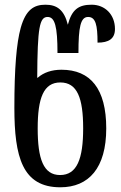

<svg xmlns="http://www.w3.org/2000/svg" viewBox="-20 -785 512 815"><path d="M236 10C357 10 431 -72 431 -240C431 -408 364 -489 241 -489C199 -489 165 -477 140 -455H138C139 -669 148 -713 182 -713C213 -713 224 -673 224 -560H313C313 -671 322 -713 354 -713C386 -713 394 -679 394 -604C441 -604 468 -620 468 -662C468 -723 426 -765 369 -765C314 -765 285 -745 268 -680C252 -744 221 -765 173 -765C125 -765 90 -745 68 -667C50 -602 41 -496 41 -327C41 -119 75 10 236 10ZM235 -42C164 -42 140 -111 140 -240C140 -369 165 -435 236 -435C308 -435 333 -369 333 -240C333 -111 307 -42 235 -42Z"/></svg>

Font: Noto Serif Georgian ExtraCondensed Semi
Style: Regular
Weight: 600
Width: 3
Designer: Monotype Design Team
Foundry: Monotype Imaging Inc.
Version: Version 1.901